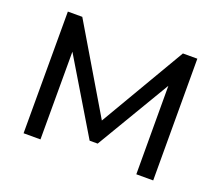

<svg xmlns="http://www.w3.org/2000/svg" viewBox="-116 -869 1196 1038"><g transform="rotate(20 481.5 -350.0)"><path d="M108.7 -700H191.7L505 -172H460.9L770.6 -700H853.6L854.4 0H757.3L756.4 -546.7H779L504.3 -84.4H458L180.6 -546.7H205.9V0H108.7Z"/></g></svg>

Font: iiserrat Thin
Style: Regular
Weight: 100
Designer: Akira Ohta
Foundry: Akira Ohta
Version: Version 1.200;Glyphs 3.3.1 (3343)